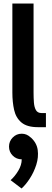

<svg xmlns="http://www.w3.org/2000/svg" viewBox="-20 -720 293 1087"><path d="M215 -80H240V0H195Q133 0 101.5 -26.5Q70 -53 60 -97.5Q50 -142 50 -196V-700H170V-196Q170 -166 172 -139.5Q174 -113 183.5 -96.5Q193 -80 215 -80ZM103 182Q73 182 52 161Q31 140 31 110Q31 80 52 58.5Q73 37 103 37Q132 37 153 58V57Q188 88 193.5 129Q199 170 185.5 212.5Q172 255 148.5 291Q125 327 102 347L40 300Q64 279 83.5 246.5Q103 214 103 182Z"/></svg>

Font: Epunda Sans SemiBold
Style: Regular
Weight: 600
Designer: Simon Atzbach
Foundry: typofactur
Version: Version 2.204; ttfautohint (v1.8.4.7-5d5b)